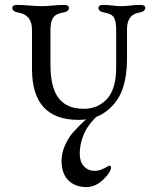

<svg xmlns="http://www.w3.org/2000/svg" viewBox="-20 -473 640 780"><path d="M331 287Q285 287 257.5 259.5Q230 232 230 179Q230 149 244 117.5Q258 86 278.5 63Q299 40 319.5 21Q340 2 354 -8L368 -18H394Q390 -16 384 -11Q378 -6 362.5 10.5Q347 27 335 45Q323 63 313.5 92Q304 121 304 152Q304 184 321 202.5Q338 221 364 221Q379 221 392.5 215.5Q406 210 414 205Q422 200 423 200Q431 200 431 207Q431 226 399.5 256.5Q368 287 331 287ZM496 -354V-231Q496 -165 478 -112Q460 -59 414 -22.5Q368 14 299 14Q110 14 110 -192V-352Q110 -413 54 -422Q30 -426 30 -441Q30 -453 50 -453Q70 -453 100.5 -450.5Q131 -448 149 -448Q166 -448 193 -450.5Q220 -453 240 -453Q260 -453 260 -441Q260 -426 236 -422Q206 -417 195.5 -400.5Q185 -384 185 -352V-209Q185 -118 218 -74.5Q251 -31 320 -31Q378 -31 415 -71.5Q452 -112 452 -199V-352Q452 -386 443 -401.5Q434 -417 404 -422Q380 -426 380 -441Q380 -453 400 -453Q420 -453 437 -450.5Q454 -448 472 -448Q489 -448 509.5 -450.5Q530 -453 550 -453Q570 -453 570 -441Q570 -426 546 -422Q496 -414 496 -354Z"/></svg>

Font: EB Garamond SC 12
Style: Regular
Weight: 400
Version: Version 0.016 ; ttfautohint (v0.97) -l 8 -r 50 -G 200 -x 0 -